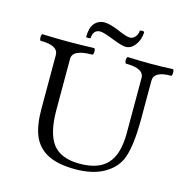

<svg xmlns="http://www.w3.org/2000/svg" viewBox="-120 -942 1042 1069"><g transform="rotate(15 401.5 -407.5)"><path d="M407 13Q308 13 248.5 -17.5Q189 -48 163 -110Q139 -169 139 -263V-573Q139 -628 38 -628Q33 -628 31.5 -637.5Q30 -647 31.5 -656.5Q33 -666 38 -666Q112 -663 186 -663Q261 -663 334 -666Q339 -666 341 -656.5Q343 -647 341 -637.5Q339 -628 334 -628Q221 -628 221 -573V-281Q221 -144 268 -83.5Q315 -23 423 -23Q532 -23 582.5 -79Q633 -135 633 -255V-573Q633 -628 530 -628Q525 -628 523 -637.5Q521 -647 523 -656.5Q525 -666 530 -666Q595 -663 659 -663Q723 -663 788 -666Q793 -666 794.5 -656.5Q796 -647 794.5 -637.5Q793 -628 788 -628Q690 -628 690 -573V-356Q690 -271 682 -210.5Q674 -150 657 -112Q630 -55 566.5 -21Q503 13 407 13ZM502 -718Q480 -718 422 -741Q364 -764 345 -764Q324 -764 313 -750.5Q302 -737 302 -716Q302 -712 289 -711.5Q276 -711 276 -716Q276 -768 298 -793.5Q320 -819 356 -819Q385 -819 438 -797Q465 -785 483 -779.5Q501 -774 511 -774Q530 -774 542.5 -790Q555 -806 555 -822Q555 -828 568 -828Q581 -828 581 -823Q581 -799 571 -775Q561 -751 543.5 -734.5Q526 -718 502 -718Z"/></g></svg>

Font: Junicode SmExp
Style: Regular
Weight: 400
Width: 6
Designer: Peter S. Baker
Version: Version 2.205; ttfautohint (v1.8.4)